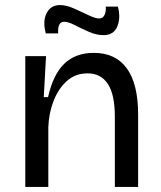

<svg xmlns="http://www.w3.org/2000/svg" viewBox="-20 -739 638 759"><path d="M80 0V-517H162L153 -355H170Q190 -445 234.5 -487.5Q279 -530 351 -530Q437 -530 481.5 -468.5Q526 -407 526 -286V0H434V-278Q434 -365 406.5 -407Q379 -449 326 -449Q278 -449 244.5 -419Q211 -389 192 -340.5Q173 -292 171 -236V0ZM389 -600Q362 -600 332 -613Q302 -626 276 -639.5Q250 -653 234 -653Q207 -653 210 -607H161Q148 -656 164.5 -687.5Q181 -719 217 -719Q242 -719 272.5 -705.5Q303 -692 330 -679Q357 -666 372 -666Q387 -666 393.5 -680.5Q400 -695 398 -713H446Q458 -668 443.5 -634Q429 -600 389 -600Z"/></svg>

Font: Bricolage Grotesque 12pt
Style: Regular
Weight: 400
Designer: Mathieu Triay
Foundry: Atelier Triay
Version: Version 1.001; ttfautohint (v1.8.4.7-5d5b);gftools[0.9.33.de